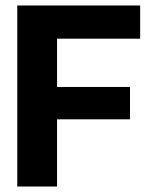

<svg xmlns="http://www.w3.org/2000/svg" viewBox="-20 -680 549 700"><path d="M43 0V-660H491V-539H188V-363H454V-245H188V0Z"/></svg>

Font: Bricolage Grotesque 96pt Bricolage Grotesque 48pt Regular
Style: Bold
Weight: 700
Designer: Mathieu Triay
Foundry: Atelier Triay
Version: Version 1.001; ttfautohint (v1.8.4.7-5d5b);gftools[0.9.33.de